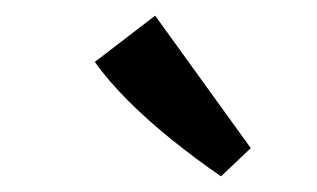

<svg xmlns="http://www.w3.org/2000/svg" viewBox="-20 -688 404 245"><path d="M300 -499 262 -463Q230 -485 199.5 -509.5Q169 -534 143.5 -559.5Q118 -585 101 -609L178 -668Z"/></svg>

Font: Rasa
Style: Italic
Weight: 400
Italic angle: -7.10001°
Designer: Anna Giedrys (Yrsa+Rasa design), David Brezina (Yrsa art-direction, Rasa art-direction, design)
Foundry: Rosetta Type Foundry
Version: Version 2.004